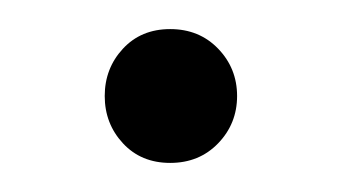

<svg xmlns="http://www.w3.org/2000/svg" viewBox="-20 -101 235 132"><path d="M143 -35Q143 -16 130 -2.5Q117 11 97 11Q77 11 64.5 -2.5Q52 -16 52 -35Q52 -54 64.5 -67.5Q77 -81 97 -81Q117 -81 130 -67.5Q143 -54 143 -35Z"/></svg>

Font: Fira Sans Condensed Light
Style: Regular
Weight: 300
Width: 3
Designer: bBox Type GmbH & Carrois Corporate GbR & Edenspiekermann AG
Foundry: bBox Type GmbH & Carrois Corporate GbR & Edenspiekermann AG
Version: Version 4.301